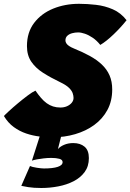

<svg xmlns="http://www.w3.org/2000/svg" viewBox="-38 -694 668 983"><path d="M173.5 268.5Q134 268.5 106.2 264Q78.5 259.5 71 257.5L115.5 156Q126 161 150.2 164.8Q174.5 168.5 187 168.5Q233 168.5 257.8 160.2Q282.5 152 282.5 136Q282.5 123.5 265.8 119Q249 114.5 224.5 114.5Q205.5 114.5 186 116.8Q166.5 119 150.8 122Q135 125 125.5 128.5L171 -13.5L281 -19.5L258.5 69.5Q269 56.5 290 47.5Q311 38.5 337 38.5Q373 38.5 395 57Q417 75.5 417 115.5Q417 157 395.8 186.2Q374.5 215.5 339 233.8Q303.5 252 260.5 260.2Q217.5 268.5 173.5 268.5ZM231.5 9Q200 9 165.2 5Q130.5 1 96.2 -10.5Q62 -22 32.5 -43.5Q3 -65 -18 -100Q-13 -106 6.8 -124.2Q26.5 -142.5 52.8 -164.5Q79 -186.5 103.8 -205Q128.5 -223.5 143.5 -230Q158 -209 172 -192.8Q186 -176.5 201.2 -165.5Q216.5 -154.5 233.8 -149Q251 -143.5 271 -143.5Q290 -143.5 305.2 -150.2Q320.5 -157 329.5 -168.2Q338.5 -179.5 338.5 -192.5Q338.5 -203.5 334.2 -216.5Q330 -229.5 315.5 -244Q301 -258.5 269.5 -273.5Q220.5 -297 182.2 -321.5Q144 -346 122 -378.5Q100 -411 100 -458Q100 -528.5 136.8 -576.8Q173.5 -625 234.2 -649.8Q295 -674.5 366.5 -674.5Q409 -674.5 454 -669.2Q499 -664 539.8 -646.2Q580.5 -628.5 610 -590.5Q581.5 -554.5 543.8 -518.2Q506 -482 475.5 -464Q457.5 -486.5 437 -500.5Q416.5 -514.5 397 -521.2Q377.5 -528 362 -528Q346.5 -528 331.5 -524Q316.5 -520 306.8 -511Q297 -502 297 -487Q297 -480 301.2 -472.8Q305.5 -465.5 315.2 -458.8Q325 -452 341 -445.5Q385.5 -427.5 421.5 -407.8Q457.5 -388 483.2 -363.8Q509 -339.5 522.8 -308.2Q536.5 -277 536.5 -236Q536.5 -176.5 511.8 -130.8Q487 -85 444.2 -54Q401.5 -23 346.5 -7Q291.5 9 231.5 9Z"/></svg>

Font: Grandstander Thin Black
Style: Italic
Weight: 900
Italic angle: -15°
Version: Version 1.200